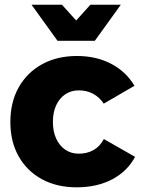

<svg xmlns="http://www.w3.org/2000/svg" viewBox="-20 -782 602 808"><path d="M416.6 -345.9Q398.9 -372.6 372.3 -387.1Q345.7 -401.7 311.4 -401.7Q279.1 -401.7 254.6 -385.1Q230 -368.6 216.3 -338.8Q202.6 -309 202.6 -269Q202.6 -229 216.3 -198.9Q230 -168.9 254.6 -152.1Q279.1 -135.3 311.4 -135.3Q346.6 -135.3 373.4 -150.4Q400.3 -165.4 417 -196.9L548.4 -121.9Q515.9 -60.9 452.1 -27.3Q388.3 6.3 302.4 6.3Q218.9 6.3 156.1 -28Q93.3 -62.3 58.4 -124.2Q23.6 -186.1 23.6 -268.4Q23.6 -351.9 58.7 -414.4Q93.9 -476.9 156.9 -511.6Q220 -546.4 303.6 -546.4Q385.3 -546.4 447.9 -513.5Q510.6 -480.6 545.9 -421ZM379.1 -610.4H222L112.7 -762.1H240.7L346.6 -644.7H254.6L360.4 -762.1H488.4Z"/></svg>

Font: Alexandria
Style: Regular
Weight: 400
Designer: Mohamed Gaber
Foundry: Kief Type Foundry
Version: Version 5.100